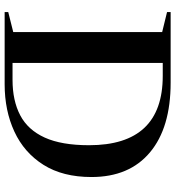

<svg xmlns="http://www.w3.org/2000/svg" viewBox="16 -771 755 827"><g transform="rotate(90 393.5 -357.5)"><path d="M32 0V-15.5L118 -37V-678.5L32 -699.5V-715H336Q530 -715 636.2 -626Q742.5 -537 742.5 -374Q742.5 -250.5 690 -167.2Q637.5 -84 547 -42Q456.5 0 343 0ZM605.5 -363.5Q605.5 -681 307 -681H251V-34H324Q413.5 -34 476.5 -67Q539.5 -100 572.5 -172.5Q605.5 -245 605.5 -363.5Z"/></g></svg>

Font: Newsreader Display Medium
Style: Regular
Weight: 500
Designer: Hugues Gentile
Foundry: Production Type
Version: Version 1.001